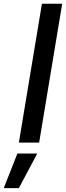

<svg xmlns="http://www.w3.org/2000/svg" viewBox="-73 -747 346 1006"><path d="M252.8 -727.3 132.1 0H25.9L146.7 -727.3ZM-53.3 238.6 18.1 57.5H122.2L25.9 238.6Z"/></svg>

Font: Karasuma Gothic
Style: Medium Italic
Weight: 500
Italic angle: 9.39998°
Designer: Rasmus Andersson / Ryoko Nishizuka
Foundry: Genbu
Version: Version 1.00